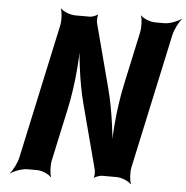

<svg xmlns="http://www.w3.org/2000/svg" viewBox="-54 -789 842 867"><g transform="rotate(5 367.5 -355.5)"><path d="M567 -50 699 -661C704 -685 723 -722 735 -735L734 -737C719 -725 682 -711 659 -711H616C593 -711 560 -725 551 -737L550 -735C556 -722 558 -685 553 -661L501 -420C476 -306 465 -159 470 -76L475 -78C475 -160 458 -296 432 -394L355 -687C353 -695 354 -716 357 -722L355 -724C351 -718 330 -711 321 -711H254C231 -711 197 -725 188 -737L187 -735C193 -722 196 -685 191 -661L59 -50C54 -26 35 11 23 24V26C38 14 76 0 99 0H143C166 0 198 14 207 26L209 24C203 11 201 -26 206 -50L258 -290C283 -404 293 -551 288 -634L284 -633C284 -550 300 -413 326 -316L403 -24C405 -16 405 5 402 11L403 13C407 7 429 0 438 0H504C527 0 560 14 569 26L571 24C565 11 562 -26 567 -50Z"/></g></svg>

Font: Asimov
Style: EdgeExtremeIt
Weight: 500
Designer: Google
Version: Version 2.000980: 2014